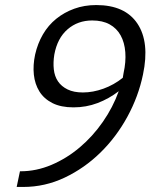

<svg xmlns="http://www.w3.org/2000/svg" viewBox="-20 -730 596 760"><path d="M271 -305Q221 -305 187.5 -322Q154 -339 136 -368Q118 -397 114 -434.5Q110 -472 119 -514Q129 -558 150 -594Q171 -630 202.5 -655.5Q234 -681 274 -695.5Q314 -710 361 -710Q475 -710 524 -636.5Q573 -563 546 -435Q528 -348 484 -267.5Q440 -187 377 -125.5Q314 -64 236 -27Q158 10 72 10H46L59 -52H61Q124 -52 184 -77.5Q244 -103 295.5 -146.5Q347 -190 387 -247.5Q427 -305 450 -369Q411 -339 366 -322Q321 -305 271 -305ZM308 -364Q348 -364 389.5 -379Q431 -394 466 -422L469 -440Q479 -485 476 -523.5Q473 -562 457.5 -590Q442 -618 414 -633.5Q386 -649 345 -649Q288 -649 247.5 -614Q207 -579 195 -514Q190 -483 193 -455.5Q196 -428 209.5 -408Q223 -388 247.5 -376Q272 -364 308 -364Z"/></svg>

Font: Isabella Sans
Style: Italic
Weight: 400
Italic angle: -12°
Designer: Christian Thalmann (Catharsis Fonts), Cristiano Sobral
Foundry: The Isabella Sans Project Authors
Version: Version 2.026; ttfautohint (v1.8.4.7-5d5b-dirty)